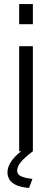

<svg xmlns="http://www.w3.org/2000/svg" viewBox="-20 -750 258 952"><path d="M75 -630V-730H143V-630ZM75 0V-521H143V0ZM17 105Q17 45 107 -16H126L143 0Q102 31 83.5 53.5Q65 76 65 96Q65 115 84.5 124Q104 133 141 137L124 182Q80 178 57 166Q34 154 25.5 138Q17 122 17 105Z"/></svg>

Font: Raleway
Style: Regular
Weight: 400
Designer: Matt McInerney, Pablo Impallari, Rodrigo Fuenzalida
Foundry: Matt McInerney, Pablo Impallari, Rodrigo Fuenzalida
Version: Version 4.101;RELEASE